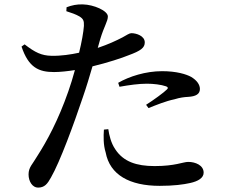

<svg xmlns="http://www.w3.org/2000/svg" viewBox="-20 -817 1040 874"><path d="M707 29C771 29 815 23 846 16C882 8 907 -7 907 -31C907 -65 869 -80 837 -80C813 -80 778 -61 684 -61C601 -61 542 -81 505 -137C485 -166 477 -202 473 -229L453 -227C451 -196 450 -158 461 -123C480 -21 570 29 707 29ZM645 -340 656 -325C691 -339 735 -357 774 -365C800 -373 818 -375 836 -376C872 -378 890 -389 890 -412C890 -431 877 -451 850 -467C828 -479 784 -493 718 -493C643 -493 568 -469 518 -440L524 -422C569 -430 612 -436 649 -436C678 -436 713 -432 736 -424C744 -421 747 -416 740 -410C729 -398 677 -360 645 -340ZM226 -489C254 -489 289 -493 321 -498C312 -464 301 -430 291 -401C245 -269 193 -174 150 -107C128 -69 110 -56 110 -23C110 9 128 37 153 37C183 37 196 20 212 -9C253 -80 316 -252 357 -374C373 -420 388 -470 401 -515C468 -531 538 -554 564 -565C622 -586 639 -600 639 -624C639 -654 600 -666 578 -666C569 -666 556 -657 538 -647C509 -632 473 -615 425 -599L436 -638C454 -698 471 -720 471 -742C471 -768 407 -796 357 -797C330 -798 307 -793 283 -784L282 -766C304 -759 325 -752 342 -742C359 -731 363 -723 362 -699C360 -671 352 -626 340 -577C303 -569 258 -562 214 -563C169 -564 140 -578 92 -615L78 -605C110 -509 157 -489 226 -489Z"/></svg>

Font: GenKiMin2 TW SB
Style: Regular
Weight: 600
Version: Version 2.100;PS 2.1;hotconv 16.6.51;makeotf.lib2.5.65220 DE